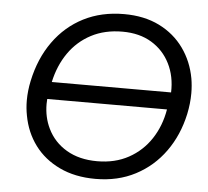

<svg xmlns="http://www.w3.org/2000/svg" viewBox="-52 -782 921 849"><g transform="rotate(5 408.5 -357.5)"><path d="M402 11Q310.5 11 242 -21.8Q173.5 -54.5 131.5 -111Q89.5 -167.5 76 -241Q69.5 -274 69.5 -308.5Q69.5 -351 79 -395.5Q100.5 -497 153.8 -571.2Q207 -645.5 286 -685.8Q365 -726 465.5 -726Q555 -726 622 -692.8Q689 -659.5 730.8 -601.2Q772.5 -543 786 -468.5Q791.5 -436.5 791.5 -403Q791.5 -358 781.5 -310.5Q761 -215.5 709 -143Q657 -70.5 579 -29.8Q501 11 402 11ZM465 -648Q386.5 -648 326.5 -616.5Q266.5 -585 227.5 -529Q188.5 -473 172.5 -399H702Q704.5 -470 676.2 -526.5Q648 -583 594.2 -615.5Q540.5 -648 465 -648ZM402.5 -67.5Q481.5 -67.5 541.8 -100.5Q602 -133.5 640 -191Q678 -248.5 690.5 -322.5H159Q158 -311.5 158 -300.5Q158 -241 182 -192Q210 -134 266.5 -100.8Q323 -67.5 402.5 -67.5Z"/></g></svg>

Font: Heraclito
Style: Italic
Weight: 400
Italic angle: -12°
Designer: Kostas Bartsokas (font) & Cristiano Sobral (main changes)
Foundry: Kostas Bartsokas (font) & Cristiano Sobral (main changes)
Version: Version 1.00;July 8, 2020;FontCreator 13.0.0.2655 64-bit